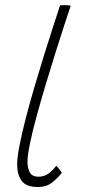

<svg xmlns="http://www.w3.org/2000/svg" viewBox="-20 -736 362 772"><path d="M228.5 -41Q214.5 -22.5 191 -3.2Q167.5 16 132 16Q86 16 67.5 -8.5Q49 -33 49 -74.5Q49 -103 58.5 -151.5Q68 -200 83.5 -260Q99 -320 118 -384.8Q137 -449.5 156.5 -512Q176 -574.5 193 -627Q210 -679.5 221.5 -714.5Q232.5 -715.5 240.5 -715.5Q247.5 -715.5 253.8 -714.8Q260 -714 264.5 -713Q255 -685.5 238.8 -635.8Q222.5 -586 203 -524Q183.5 -462 163.8 -396Q144 -330 127.2 -268.8Q110.5 -207.5 100.5 -159.2Q90.5 -111 90.5 -85.5Q90.5 -59 100.2 -42.2Q110 -25.5 134.5 -25.5Q157.5 -25.5 174.8 -38Q192 -50.5 206 -69.5Q208.5 -67.5 211.8 -63.8Q215 -60 218.8 -55.2Q222.5 -50.5 225.2 -46.8Q228 -43 228.5 -41Z"/></svg>

Font: Grandstander Thin
Style: Italic
Weight: 100
Italic angle: -15°
Designer: Tyler Finck
Foundry: Etcetera Type Co
Version: Version 1.200